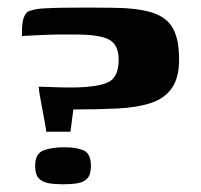

<svg xmlns="http://www.w3.org/2000/svg" viewBox="-20 -480 526 503"><path d="M164.6 -134.8H101Q101 -139.2 98.1 -155.4Q95.2 -171.6 91.3 -192.2Q87.3 -212.7 84.4 -229.6Q81.5 -246.5 81.5 -252.9Q95.1 -252.9 109.9 -252.1Q124.8 -251.2 140.3 -251Q155.9 -250.8 171.1 -250.8Q236.8 -251.5 263.8 -264.8Q290.9 -278.2 290.9 -323.2Q290.9 -361.9 266.5 -375.8Q242.1 -389.6 177.1 -389.6H130.3Q122.1 -389.6 107.7 -389Q93.2 -388.3 77.8 -387.7Q62.4 -387 51.2 -386.4Q39.9 -385.7 37.6 -385.7Q37.6 -390.1 37.6 -400.4Q37.6 -410.7 39.3 -422Q41 -433.4 46.3 -442.1Q51.6 -450.9 62 -452.6Q73 -456.8 96.4 -458.1Q119.9 -459.4 144.2 -459.7Q163.4 -460 185.3 -460Q207.2 -460 229.5 -460Q251.9 -460 271.1 -459.7Q338.6 -459.4 377.4 -447.4Q416.2 -435.5 432.7 -406.4Q449.2 -377.2 449.2 -324.2Q449.2 -275.5 429.6 -248.4Q410.1 -221.2 374 -209.7Q338 -198.2 286.7 -195.7Q235.3 -193.2 172.1 -193.2ZM72.1 -45.6Q72.1 -77.9 94.3 -86.1Q116.5 -94.2 148.2 -94.2Q180.3 -94.2 199.2 -85.9Q218.2 -77.5 218.2 -45.6Q218.2 -22.8 209 -12.7Q199.8 -2.7 183.4 0Q167 2.8 145.5 2.8Q124.3 2.8 107.7 0Q91.2 -2.7 81.7 -12.7Q72.1 -22.8 72.1 -45.6Z"/></svg>

Font: Genos Thin
Style: Regular
Weight: 100
Designer: Robert E. Leuschke
Foundry: Robert E. Leuschke
Version: Version 1.010